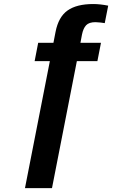

<svg xmlns="http://www.w3.org/2000/svg" viewBox="-20 -745 596 972"><path d="M510.3 -627.9Q504.9 -628.9 489.3 -630.9Q473.6 -632.8 463.4 -632.8Q430.7 -632.8 416 -617.2Q401.4 -601.6 395 -569.8L387.2 -528.3H491.2L473.1 -435.5H369.1L243.2 207.5H106.4L232.4 -435.5H155.3L173.3 -528.3H250.5L261.2 -583.5Q275.9 -659.2 322 -691.9Q368.2 -724.6 452.1 -724.6Q486.3 -724.6 527.8 -716.3Z"/></svg>

Font: Arimo
Style: Italic
Weight: 400
Italic angle: -12°
Designer: Steve Matteson
Foundry: Monotype Imaging Inc.
Version: Version 1.33